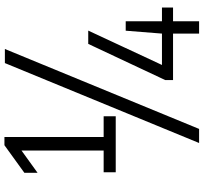

<svg xmlns="http://www.w3.org/2000/svg" viewBox="-46 -804 918 866"><g transform="rotate(-90 413.0 -371.0)"><path d="M69 -308V-362.5H167V-733L66.5 -660.5V-720L191 -810H228V-362.5H321.5V-308ZM201 68 561.5 -808H625L264.5 68ZM485 -49.5V-85L648 -432H708L553 -99.5H694.5L707.5 -263H750V-99.5H812V-49.5H750V68H694.5V-49.5Z"/></g></svg>

Font: Encode Sans Condensed
Style: Regular
Weight: 400
Width: 3
Designer: Multiple Designers
Foundry: Impallari Type
Version: Version 3.000; ttfautohint (v1.8.3) -l 8 -r 50 -G 200 -x 14 